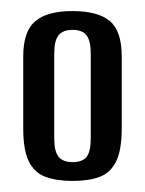

<svg xmlns="http://www.w3.org/2000/svg" viewBox="-20 -593 262 347"><path d="M111 -266Q82 -266 62 -273.5Q42 -281 32 -301.5Q22 -322 22 -360V-491Q22 -536 43.5 -554.5Q65 -573 111 -573Q157 -573 178.5 -555Q200 -537 200 -491V-361Q200 -322 190 -301.5Q180 -281 160.5 -273.5Q141 -266 111 -266ZM111 -300Q129 -300 136.5 -309.5Q144 -319 144 -343V-496Q144 -519 136.5 -529Q129 -539 111 -539Q94 -539 86 -529.5Q78 -520 78 -496V-343Q78 -319 86 -309.5Q94 -300 111 -300Z"/></svg>

Font: Alumni Sans SemiBold
Style: Regular
Weight: 600
Designer: Robert E. Leuschke
Foundry: Robert E. Leuschke
Version: Version 1.018